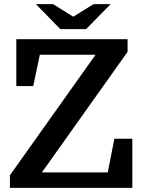

<svg xmlns="http://www.w3.org/2000/svg" viewBox="-20 -910 699 930"><path d="M502 -75 534 -238H621V0H28V-61L443 -645H173L141 -493H59V-720H598V-659L183 -75ZM397 -769 516 -890H433L335 -829L237 -890H154L272 -769Z"/></svg>

Font: Domine
Style: Regular
Weight: 400
Designer: Pablo Impallari, Rodrigo Fuenzalida, Brenda Gallo
Foundry: Pablo Impallari, Rodrigo Fuenzalida, Brenda Gallo
Version: Version 2.000;September 19, 2022;FontCreator 14.0.0.2877 64-